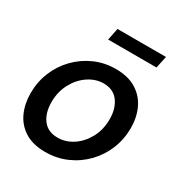

<svg xmlns="http://www.w3.org/2000/svg" viewBox="-169 -836 919 970"><g transform="rotate(30 291.0 -350.5)"><path d="M231 10Q158 10 111 -20Q64 -50 41.5 -100Q19 -150 19 -211Q19 -276 42.5 -334Q66 -392 109 -436.5Q152 -481 209 -506.5Q266 -532 332 -532Q405 -532 452.5 -502Q500 -472 523 -422Q546 -372 546 -311Q546 -246 522.5 -188Q499 -130 456 -85.5Q413 -41 355.5 -15.5Q298 10 231 10ZM249 -84Q296 -84 337.5 -111.5Q379 -139 405 -187Q431 -235 431 -296Q431 -358 401.5 -398Q372 -438 315 -438Q269 -438 227 -410Q185 -382 159 -333.5Q133 -285 133 -225Q133 -162 162.5 -123Q192 -84 249 -84ZM223 -641 237 -711H520L505 -641Z"/></g></svg>

Font: Raleway SemiBold
Style: Italic
Weight: 600
Italic angle: -12°
Designer: Matt McInerney, Pablo Impallari, Rodrigo Fuenzalida
Foundry: Matt McInerney, Pablo Impallari, Rodrigo Fuenzalida
Version: Version 4.026